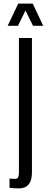

<svg xmlns="http://www.w3.org/2000/svg" viewBox="-20 -945 274 1074"><path d="M85.9 108.9Q70.3 108.9 55.4 107.7Q40.5 106.4 33.2 105.5V53.7Q40.5 54.2 48.3 54.9Q56.2 55.7 64.9 55.7Q77.6 55.7 81.8 45.4Q85.9 35.2 85.9 21.5V-732.4H158.7V16.6Q158.7 54.7 148.2 74.5Q137.7 94.2 121.1 101.6Q104.5 108.9 85.9 108.9ZM22.9 -800.8 82 -924.8H163.1L221.7 -800.8H164.6L122.6 -886.2L80.6 -800.8Z"/></svg>

Font: Antonio Thin
Style: Regular
Weight: 250
Designer: Vernon Adams
Foundry: Vernon Adams
Version: Version 1.002